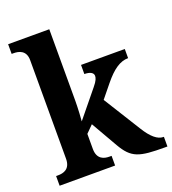

<svg xmlns="http://www.w3.org/2000/svg" viewBox="-138 -864 870 969"><g transform="rotate(-20 297.5 -380.0)"><path d="M16 0H314V-52H302C276 -52 237 -60 237 -117V-198L275 -236L356 -95C405 -10 444 0 582 0H595V-52H592C562 -52 530 -78 497 -132L373 -331L430 -401C478 -460 518 -487 561 -487V-536H326V-487C356 -487 374 -477 374 -460C374 -450 370 -435 348 -409L232 -267C233 -271 237 -339 237 -375V-760H16V-708H27C53 -708 93 -700 93 -647V-117C93 -60 54 -52 27 -52H16Z"/></g></svg>

Font: Noto Serif Bengali SemiCondensed
Style: Bold
Weight: 700
Width: 4
Designer: Juan Bruce, Universal Thirst, Indian Type Foundry and the Monotype Design Team.
Foundry: Monotype Imaging Inc.
Version: Version 2.003